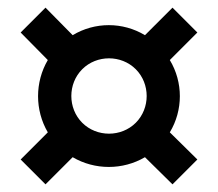

<svg xmlns="http://www.w3.org/2000/svg" viewBox="-20 -503 570 502"><path d="M431 -21 496 -86 424 -157C459 -215 459 -288 424 -346L496 -418L431 -483L359 -411C301 -446 228 -446 170 -411L99 -483L34 -418L105 -346C71 -288 71 -215 105 -157L34 -86L99 -21L170 -92C228 -58 301 -58 359 -92ZM195 -182C157 -220 157 -284 195 -322C233 -360 297 -360 335 -322C373 -284 373 -220 335 -182C297 -144 233 -144 195 -182Z"/></svg>

Font: TitilliumText22L
Style: 600 wt
Weight: 600
Designer: Campivisivi
Foundry: Campivisivi
Version: 1.000